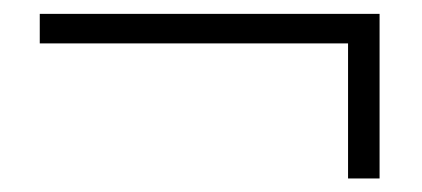

<svg xmlns="http://www.w3.org/2000/svg" viewBox="-20 -443 620 282"><path d="M38.4 -379.3V-422.6H537.5V-180.9H491.2V-393.4L504.5 -379.3Z"/></svg>

Font: Noto Serif KR ExtraLight
Style: Regular
Weight: 200
Designer: Ryoko NISHIZUKA 西塚涼子 (kana & ideographs); Frank Grießhammer (Latin, Greek & Cyrillic); Wenlong ZHANG 张文龙 (bopomofo); San
Foundry: Adobe
Version: Version 2.002-H1;hotconv 1.1.0;makeotfexe 2.6.0